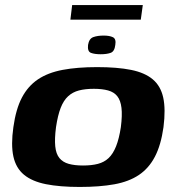

<svg xmlns="http://www.w3.org/2000/svg" viewBox="-20 -734 693 761"><path d="M296 7Q217 7 162 -4Q107 -15 75 -41.5Q43 -68 33 -114Q23 -160 33 -230Q43 -302 67 -347.5Q91 -393 130.5 -419.5Q170 -446 228 -457Q286 -468 365 -468Q445 -468 499.5 -457Q554 -446 585.5 -419.5Q617 -393 627 -347Q637 -301 628 -230Q618 -159 594 -113Q570 -67 530.5 -40.5Q491 -14 433 -3.5Q375 7 296 7ZM309 -78Q343 -78 368 -84.5Q393 -91 410.5 -107.5Q428 -124 440 -154Q452 -184 459 -230Q465 -277 461.5 -306.5Q458 -336 445 -352.5Q432 -369 408.5 -375.5Q385 -382 352 -382Q318 -382 293 -375.5Q268 -369 250 -352.5Q232 -336 220.5 -306.5Q209 -277 202 -230Q196 -184 199 -154Q202 -124 215.5 -107.5Q229 -91 252.5 -84.5Q276 -78 309 -78ZM379 -519Q355 -519 340.5 -524.5Q326 -530 329 -556Q333 -581 350 -587Q367 -593 391 -593Q414 -593 427.5 -586.5Q441 -580 437 -556Q434 -530 418.5 -524.5Q403 -519 379 -519ZM259 -656 266 -714H546L538 -656Z"/></svg>

Font: Genos Thin
Style: Bold Italic
Weight: 700
Italic angle: -8°
Version: Version 1.010